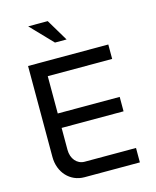

<svg xmlns="http://www.w3.org/2000/svg" viewBox="-128 -967 856 1054"><g transform="rotate(-15 300.0 -440.0)"><path d="M78 -670V-153C78 -65 138 0 219 0H534V-82H242C199 -82 168 -119 168 -169V-294H520V-376H168V-588H534V-670ZM135 -880 254 -756H320L246 -880Z"/></g></svg>

Font: LT Wave Mono
Style: Regular
Weight: 400
Designer: Daniel Lyons
Version: Version 2.5 (Glyphs App)